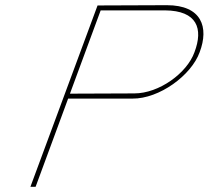

<svg xmlns="http://www.w3.org/2000/svg" viewBox="-20 -730 804 740"><path d="M249.6 -369C341 -369.4 420.1 -369.7 497.8 -370C592.9 -370 700.7 -448 729.6 -529C763.8 -619 740.6 -689 615.9 -690H368ZM242.6 -350 120.9 -20 117.2 -10H97.2L100.9 -20L352.3 -699L356 -709H366L623.2 -710C757.3 -710 786 -625 749.6 -529C717.8 -440 594.2 -349 490.5 -350Z"/></svg>

Font: Nordica Plus
Style: NordicaClassicUltLtCondObl
Weight: 300
Version: Version 1.01